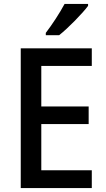

<svg xmlns="http://www.w3.org/2000/svg" viewBox="-20 -961 543 981"><path d="M430 -931V-941H310C286 -896 247 -836 214 -793V-781H282C328 -817 402 -893 430 -931ZM449 0V-91H191V-327H433V-417H191V-624H449V-714H86V0Z"/></svg>

Font: Noto Sans Arabic UI SmCn Md
Style: Regular
Weight: 500
Width: 4
Designer: Monotype Design Team, Nadine Chahine and Nizar Qandah
Foundry: Monotype Imaging Inc.
Version: Version 2.010